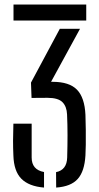

<svg xmlns="http://www.w3.org/2000/svg" viewBox="-20 -820 438 846"><path d="M39.5 -729.5V-800H360V-729.5ZM227 -61.5Q274.5 -71 276 -126Q277.5 -179 277.5 -224.5Q277.5 -270 275.5 -315.5Q274 -351 255 -370Q236 -389 189 -389L119 -388.5L116.5 -456L243.5 -693H332.5L205 -459.5H212Q285.5 -459.5 319.2 -424.8Q353 -390 356.5 -314Q357.5 -283 358 -247.8Q358.5 -212.5 358 -182Q357.5 -151.5 356.5 -135.5Q352.5 -65 322.5 -31.5Q292.5 2 227.5 6.5ZM39 -135Q37.5 -167 37.5 -199.8Q37.5 -232.5 39 -275H119.5V-126Q119.5 -72 174 -62V6.5Q107 1 74 -32.5Q41 -66 39 -135Z"/></svg>

Font: Big Shoulders Stencil Text
Style: Regular
Weight: 400
Designer: Patric King
Foundry: XO Type Co
Version: Version 1.000